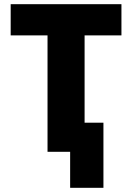

<svg xmlns="http://www.w3.org/2000/svg" viewBox="-20 -725 631 917"><path d="M315 172V0H207V-556H31V-705H560V-556H384V-139H474V172Z"/></svg>

Font: Nunito Sans 7pt Condensed Black
Style: Regular
Weight: 900
Width: 3
Designer: Vernon Adams
Foundry: Vernon Adams
Version: Version 3.101;gftools[0.9.27]